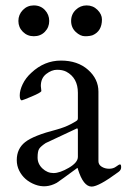

<svg xmlns="http://www.w3.org/2000/svg" viewBox="-20 -677 480 710"><path d="M418 -41Q345 13 319 13Q288 13 268 -52Q267 -57 266 -56Q205 -11 190 -1Q150 21 109.5 5.5Q69 -10 51 -46Q42 -64 42 -85Q42 -127 73 -151.5Q104 -176 190 -198Q219 -206 242 -218Q265 -230 266.5 -233.5Q268 -237 268 -240V-334Q268 -389 225 -412Q211 -419 191 -419Q171 -419 151 -403.5Q131 -388 131 -359L133 -340Q130 -334 98 -320.5Q66 -307 61 -306Q53 -306 53 -324.5Q53 -343 64 -366Q75 -389 96 -408Q144 -453 205.5 -453Q267 -453 305.5 -419Q344 -385 344 -338V-81Q344 -68 356 -60.5Q368 -53 383.5 -53Q399 -53 409.5 -61Q420 -69 424 -69Q428 -69 428 -58.5Q428 -48 418 -41ZM268 -97V-196Q268 -202 265.5 -202Q263 -202 262 -201L149 -148Q131 -136 125 -127Q119 -118 119 -94.5Q119 -71 137 -54Q155 -37 178 -37Q201 -37 234.5 -56.5Q268 -76 268 -97ZM357 -605Q357 -562 323 -547Q312 -543 294.5 -543Q277 -543 260 -559Q243 -575 243 -599.5Q243 -624 260 -640.5Q277 -657 300.5 -657Q324 -657 340.5 -640.5Q357 -624 357 -605ZM105 -543Q81 -543 64.5 -559.5Q48 -576 48 -599.5Q48 -623 64.5 -640Q81 -657 105 -657Q130 -657 146 -640Q162 -623 162 -599.5Q162 -576 146 -559.5Q130 -543 105 -543Z"/></svg>

Font: Cardo
Style: Regular
Weight: 400
Designer: David J. Perry
Foundry: David J. Perry
Version: Version 1.0451